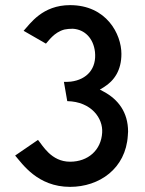

<svg xmlns="http://www.w3.org/2000/svg" viewBox="-20 -725 563 748"><path d="M229 -406 242 -331C336 -329 382 -264 378 -208C374 -140 323 -95 253 -95C179 -95 146 -159 128 -180L39 -119C67 -87 126 3 253 3C367 3 470 -68 478 -197C478 -203 479 -208 479 -212C479 -288 440 -338 384 -368L369 -376L384 -385C426 -411 453 -452 453 -515C453 -592 395 -705 253 -705C145 -705 98 -633 72 -605L159 -555C169 -565 190 -599 231 -610C241 -612 251 -613 263 -613H264C311 -610 344 -575 350 -523C357 -458 319 -415 256 -407C247 -406 238 -406 229 -406Z"/></svg>

Font: Bluebird
Style: LiNrw
Weight: 300
Designer: Jasper
Foundry: Cannot Into Space Fonts
Version: Version 0.98